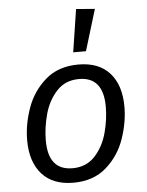

<svg xmlns="http://www.w3.org/2000/svg" viewBox="-56 -843 688 900"><g transform="rotate(-5 288.0 -393.0)"><path d="M54 -205Q54 -279 81 -355.5Q108 -432 168.5 -485Q229 -538 324 -538Q420 -538 471 -481Q522 -424 522 -322Q522 -249 495.5 -172Q469 -95 408.5 -41.5Q348 12 253 12Q157 12 105.5 -45.5Q54 -103 54 -205ZM435 -330Q435 -470 321 -470Q256 -470 215.5 -426Q175 -382 158 -319Q141 -256 141 -196Q141 -56 255 -56Q320 -56 360.5 -100Q401 -144 418 -207Q435 -270 435 -330ZM424 -791 365 -597H305L336 -798Z"/></g></svg>

Font: FiraGO Book
Style: Italic
Weight: 350
Italic angle: -8°
Designer: bBox Type GmbH
Foundry: bBox Type GmbH
Version: Version 1.001